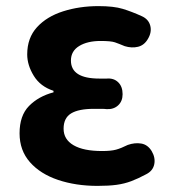

<svg xmlns="http://www.w3.org/2000/svg" viewBox="-20 -594 568 628"><path d="M299 14Q228 14 170 -5.5Q112 -25 78 -63.5Q44 -102 44 -158Q44 -216 75 -247.5Q106 -279 155 -292V-297Q112 -311 90.5 -346Q69 -381 69 -416Q69 -470 101 -505Q133 -540 186.5 -557Q240 -574 302 -574Q352 -574 381.5 -565Q411 -556 444 -541Q466 -531 471.5 -510Q477 -489 464 -467Q452 -446 431.5 -441Q411 -436 388 -443Q369 -451 356 -455.5Q343 -460 309 -460Q266 -460 239 -443.5Q212 -427 212 -396Q212 -337 305 -337Q313 -337 319 -337Q325 -337 329 -337Q352 -339 366.5 -325Q381 -311 381 -286Q381 -263 366.5 -249.5Q352 -236 329 -237Q323 -238 310 -238Q297 -238 287 -238Q237 -238 212.5 -223Q188 -208 188 -173Q188 -138 220.5 -119Q253 -100 314 -100Q343 -100 359.5 -104.5Q376 -109 398 -120Q421 -128 442 -124.5Q463 -121 476 -100Q489 -78 484.5 -56.5Q480 -35 458 -24Q432 -10 409.5 -1.5Q387 7 361.5 10.5Q336 14 299 14Z"/></svg>

Font: Chiron GoRound TC
Style: Bold
Weight: 700
Designer: Ryoko NISHIZUKA 西塚涼子 (kana, bopomofo & ideographs); Paul D. Hunt (Latin, Greek & Cyrillic); Sandoll Communications 산돌커뮤니
Foundry: Adobe
Version: Version 1.000;hotconv 1.1.1;makeotfexe 2.6.0